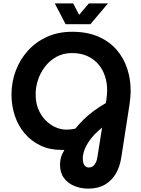

<svg xmlns="http://www.w3.org/2000/svg" viewBox="-20 -900 834 1136"><path d="M502 216Q459 216 420.5 200.5Q382 185 358.5 153.5Q335 122 335 74Q335 54 340.5 33Q346 12 361 -13Q357 -13 352.5 -13Q348 -13 343 -13Q274 -13 219.5 -39Q165 -65 126.5 -110Q88 -155 68 -214.5Q48 -274 48 -340Q48 -414 73 -481Q98 -548 145 -600Q192 -652 258 -682Q324 -712 407 -712Q496 -712 561.5 -683.5Q627 -655 669.5 -606Q712 -557 732.5 -494.5Q753 -432 753 -365Q753 -343 751 -321.5Q749 -300 746 -280L698 29Q690 85 665.5 127Q641 169 600.5 192.5Q560 216 502 216ZM505 91Q526 91 539 74.5Q552 58 556 31L584 -145Q557 -124 536 -101Q515 -78 500 -54Q485 -30 477.5 -7Q470 16 470 37Q470 66 480 78.5Q490 91 505 91ZM374 -133Q387 -133 400 -134.5Q413 -136 426 -139Q447 -165 473 -191Q499 -217 532.5 -242Q566 -267 606 -290L609 -307Q611 -321 612.5 -337.5Q614 -354 614 -367Q614 -409 601.5 -448Q589 -487 563.5 -518Q538 -549 498.5 -567.5Q459 -586 406 -586Q354 -586 313.5 -563.5Q273 -541 245.5 -504.5Q218 -468 204 -424.5Q190 -381 191 -339Q191 -293 206.5 -255Q222 -217 248 -190Q274 -163 306.5 -148Q339 -133 374 -133ZM368 -757 304 -880H413L448 -812L506 -880H619L515 -757Z"/></svg>

Font: MuseoModerno Thin SemiBold
Style: Italic
Weight: 600
Italic angle: -9°
Version: Version 1.003